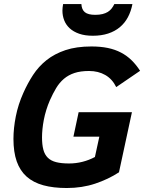

<svg xmlns="http://www.w3.org/2000/svg" viewBox="-20 -921 717 955"><path d="M558.1 -487.8Q538.6 -527.8 503.7 -547.9Q468.8 -567.9 422.9 -567.9Q380.4 -567.9 350.3 -557.9Q320.3 -547.9 298.1 -529.1Q275.9 -510.3 259.5 -483.2Q243.2 -456.1 228 -421.9Q217.8 -398.4 210.2 -373.8Q202.6 -349.1 198 -325.2Q193.4 -301.3 191.2 -279.1Q189 -256.8 189 -237.8Q189 -201.7 195.6 -176.8Q202.1 -151.9 217.8 -136.5Q233.4 -121.1 259.3 -114.5Q285.2 -107.9 323.2 -107.9Q357.9 -107.9 390.4 -116.2Q422.9 -124.5 452.1 -140.1L474.1 -241.2H345.2L371.1 -362.8H636.2L571.8 -64Q518.6 -29.3 453.4 -7.6Q388.2 14.2 312 14.2Q245.1 14.2 195.3 0.5Q145.5 -13.2 112.5 -42.5Q79.6 -71.8 63.2 -118.2Q46.9 -164.6 46.9 -230Q46.9 -282.7 58.6 -342Q70.3 -401.4 96.2 -459Q117.2 -506.3 144.5 -548.3Q171.9 -590.3 211.4 -621.8Q251 -653.3 305.4 -671.6Q359.9 -689.9 435.1 -689.9Q480 -689.9 516.4 -682.4Q552.7 -674.8 582 -659.4Q611.3 -644 634.5 -621.3Q657.7 -598.6 676.8 -568.8ZM638.7 -900.9Q631.8 -864.7 616.2 -835.4Q600.6 -806.2 575.9 -785.6Q551.3 -765.1 517.8 -754.2Q484.4 -743.2 441.9 -743.2Q402.3 -743.2 373.8 -753.2Q345.2 -763.2 326.7 -780.3Q308.1 -797.4 299.3 -820.1Q290.5 -842.8 290.5 -868.2Q290.5 -876.5 291.5 -884.5Q292.5 -892.6 293.9 -900.9H384.8Q386.2 -873 402.3 -860.1Q418.5 -847.2 453.6 -847.2Q474.6 -847.2 490 -851.1Q505.4 -855 516.4 -861.8Q527.3 -868.7 535.2 -878.7Q543 -888.7 548.8 -900.9Z"/></svg>

Font: Lorenzo Sans
Style: Bold Italic
Weight: 700
Italic angle: -12°
Foundry: Intel Corporation
Version: Version 1.00; ttfautohint (v1.5)